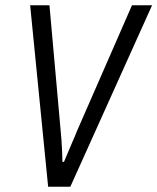

<svg xmlns="http://www.w3.org/2000/svg" viewBox="-20 -706 595 726"><path d="M162 0 94 -686H167L209 -216Q211 -198 212.5 -175.5Q214 -153 215 -131.5Q216 -110 216 -94H222Q229 -110 237.5 -131Q246 -152 255 -172Q264 -192 270 -208L479 -686H555L246 0Z"/></svg>

Font: Archivo Condensed Light
Style: Italic
Weight: 300
Width: 3
Italic angle: -10°
Designer: Hector Gatti
Foundry: Omnibus-Type
Version: Version 2.001